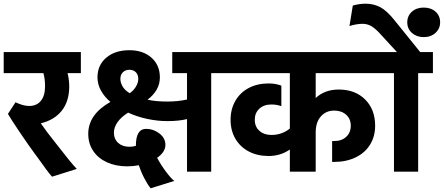

<svg xmlns="http://www.w3.org/2000/svg" viewBox="-30 -930 2404 1040"><path d="M408 -534H336Q345 -498 345 -462Q345 -382 305 -331Q265 -280 191 -262Q222 -217 266 -162Q358 -43 386 -15L252 27Q242 17 220.5 -12Q199 -41 175 -75L158 -98Q126 -141 76.5 -214.5Q27 -288 13 -313L54 -376Q96 -356 128 -356Q169 -356 191.5 -384Q214 -412 214 -462Q214 -503 205 -534H-10V-648H408Z M448 -205Q448 -310 568 -378Q535 -406 516.5 -440Q498 -474 498 -511Q498 -577 545.5 -617.5Q593 -658 671 -658Q745 -658 790.5 -617.5Q836 -577 836 -511Q836 -474 818 -443.5Q800 -413 769 -390Q813 -380 876 -380Q935 -380 983 -391V-534H903V-648H1194V-534H1114V0H983V-285Q939 -274 876 -274Q823 -274 767 -286Q711 -298 664 -320Q626 -296 606.5 -268Q587 -240 587 -212Q587 -177 610 -156Q633 -135 671 -135Q689 -135 706 -140Q706 -187 720 -209.5Q734 -232 762 -232Q801 -232 833.5 -207Q866 -182 866 -145Q866 -107 821 -75Q844 -33 870.5 2Q897 37 914 50L786 90Q771 72 753 38Q735 4 722 -35Q692 -29 659 -29Q597 -29 549 -51Q501 -73 474.5 -113Q448 -153 448 -205ZM673 -425Q695 -441 707 -462Q719 -483 719 -503Q719 -525 706 -538.5Q693 -552 671 -552Q649 -552 635.5 -538.5Q622 -525 622 -503Q622 -482 634.5 -461Q647 -440 673 -425Z M2044 -534H1680V-399Q1729 -445 1805 -445Q1894 -445 1948 -391Q2002 -337 2002 -249Q2002 -191 1974.5 -146.5Q1947 -102 1896.5 -77.5Q1846 -53 1780 -53H1769V-166H1780Q1821 -166 1845.5 -189Q1870 -212 1870 -249Q1870 -286 1845 -308.5Q1820 -331 1780 -331Q1736 -331 1708 -299.5Q1680 -268 1680 -212V0H1540V-120Q1489 -85 1425 -85Q1364 -85 1317.5 -109.5Q1271 -134 1245 -178.5Q1219 -223 1219 -281Q1219 -339 1245 -384Q1271 -429 1317.5 -453.5Q1364 -478 1425 -478Q1464 -478 1494 -466V-355Q1469 -364 1440 -364Q1399 -364 1374.5 -341Q1350 -318 1350 -281Q1350 -244 1375 -221.5Q1400 -199 1440 -199Q1471 -199 1497 -209Q1523 -219 1540 -234V-534H1174V-648H2044Z M2315 -534H2235V0H2104V-534H2024V-648H2120L2030 -746Q2004 -775 1982 -788Q1960 -801 1934 -801Q1902 -801 1863 -789L1881 -900Q1917 -910 1950 -910Q1994 -910 2030 -891Q2066 -872 2108 -819L2246 -648H2315Z M2176 -809Q2176 -844 2201 -866.5Q2226 -889 2265 -889Q2304 -889 2329 -867Q2354 -845 2354 -809Q2354 -775 2329 -752Q2304 -729 2265 -729Q2227 -729 2201.5 -751.5Q2176 -774 2176 -809Z"/></svg>

Font: Madhuban SemiBold
Style: Regular
Weight: 600
Designer: jaikishan Patel
Foundry: MagicType
Version: Version 1.000